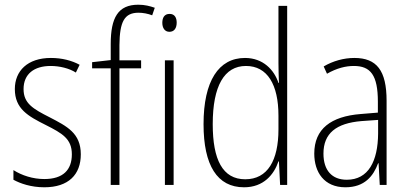

<svg xmlns="http://www.w3.org/2000/svg" viewBox="-20 -785 1734 815"><path d="M323 -130C323 -220 264 -249 191 -287C120 -323 80 -346 80 -407C80 -471 125 -505 195 -505C233 -505 274 -495 302 -477L318 -510C285 -528 243 -539 196 -539C97 -539 43 -484 43 -407C43 -323 99 -292 175 -254C244 -219 285 -196 285 -130C285 -64 248 -25 168 -25C120 -25 73 -40 37 -63V-22C66 -6 112 10 168 10C271 10 323 -44 323 -130Z M579 -495V-529H487V-594C488 -693 508 -731 568 -731C587 -731 608 -727 626 -720L637 -752C617 -759 595 -765 567 -765C481 -765 450 -710 450 -598V-530L371 -521V-495H450V0H487V-495Z M700 -726C677 -726 669 -709 669 -688C669 -667 679 -650 699 -650C720 -650 730 -666 730 -689C730 -709 722 -726 700 -726ZM717 -529H680V0H717Z M1016 10C1099 10 1143 -44 1162 -100H1164L1169 0H1199V-760H1162V-517C1162 -491 1163 -463 1164 -433H1162C1144 -488 1097 -539 1020 -539C908 -539 844 -441 844 -258C844 -83 902 10 1016 10ZM1021 -24C925 -24 883 -107 883 -258C883 -420 932 -505 1024 -505C1115 -505 1162 -426 1162 -294V-236C1162 -104 1116 -24 1021 -24Z M1484 -539C1439 -539 1393 -526 1354 -503L1368 -472C1410 -496 1448 -505 1482 -505C1553 -505 1584 -466 1584 -353V-307L1511 -301C1385 -291 1314 -238 1314 -133C1314 -54 1356 10 1446 10C1528 10 1565 -38 1585 -92H1587L1592 0H1621V-357C1621 -486 1579 -539 1484 -539ZM1514 -271 1585 -276V-218C1584 -101 1544 -22 1452 -22C1389 -22 1353 -62 1353 -133C1353 -219 1407 -262 1514 -271Z"/></svg>

Font: Noto Sans Arabic UI Cn XLt
Style: Regular
Weight: 200
Width: 3
Designer: Monotype Design Team, Nadine Chahine and Nizar Qandah
Foundry: Monotype Imaging Inc.
Version: Version 2.010